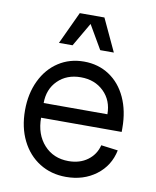

<svg xmlns="http://www.w3.org/2000/svg" viewBox="-84 -794 709 875"><g transform="rotate(10 270.5 -357.0)"><path d="M45 -251Q45 -328 74 -388.5Q103 -449 154.5 -482.5Q206 -516 272 -516Q338 -516 389 -482.5Q440 -449 468 -388Q496 -327 496 -248V-230H123Q123 -153 166.5 -105Q210 -57 280 -57Q332 -57 368 -83.5Q404 -110 415 -154L493 -144Q478 -71 420 -27.5Q362 16 281 16Q212 16 158.5 -17.5Q105 -51 75 -111.5Q45 -172 45 -251ZM270 -443Q205 -443 164 -402.5Q123 -362 123 -298H418Q418 -362 376.5 -402.5Q335 -443 270 -443ZM328 -730 398 -580H335L271 -690L207 -580H144L214 -730Z"/></g></svg>

Font: MedMera Sans
Style: Regular
Weight: 400
Designer: Kasper Nordkvist
Foundry: UNCUT.wtf
Version: Version 1.300